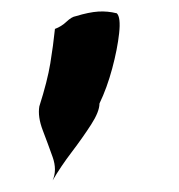

<svg xmlns="http://www.w3.org/2000/svg" viewBox="-20 -147 310 332"><path d="M152 32Q165 5 174 -28.5Q183 -62 186 -89.5Q189 -117 182 -124Q166 -128 150 -127Q134 -126 111 -119Q104 -118 95 -109.5Q86 -101 75 -97Q72 -68 67 -37.5Q62 -7 48 37Q45 55 54 78.5Q63 102 71 124.5Q79 147 71 165Q85 141 104 116Q123 91 137.5 68.5Q152 46 152 32Z"/></svg>

Font: Repo DemiBold
Style: Regular
Weight: 600
Designer: Stefan Peev
Foundry: Context Ltd
Version: Version 1.502